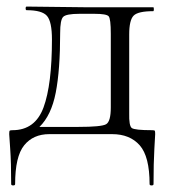

<svg xmlns="http://www.w3.org/2000/svg" viewBox="-20 -408 519 584"><path d="M443 -12Q450 -12 451 -10Q452 -8 452 0Q452 2 449.5 45Q447 88 447 152Q447 156 441 156Q435 156 435 152Q435 68 405 34Q375 0 321 0H130Q81 0 53.5 34Q26 68 26 152Q26 156 20 156Q14 156 14 152Q14 86 11 44.5Q8 3 8 0Q8 -9 9.5 -10.5Q11 -12 18 -12Q87 -12 112.5 -81.5Q138 -151 138 -288Q138 -342 123 -359.5Q108 -377 61 -377Q58 -377 58 -382.5Q58 -388 61 -388Q72 -388 146.5 -387Q221 -386 234 -386H446Q448 -386 448 -380Q448 -374 446 -374Q400 -374 386.5 -360.5Q373 -347 373 -303V-81Q373 -75 373 -64Q372 -25 381 -18.5Q390 -12 443 -12ZM317 -81V-305Q317 -351 310.5 -358.5Q304 -366 267 -366H222Q181 -366 172 -356.5Q163 -347 163 -308Q163 -195 149.5 -126Q136 -57 100 -22H219Q288 -22 302.5 -30Q317 -38 317 -81Z"/></svg>

Font: Cormorant Infant
Style: Regular
Weight: 400
Designer: Christian Thalmann (Catharsis Fonts)
Version: Version 1.000;PS 002.000;hotconv 1.0.88;makeotf.lib2.5.64775